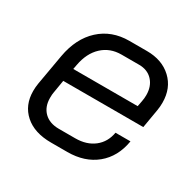

<svg xmlns="http://www.w3.org/2000/svg" viewBox="-119 -638 790 777"><g transform="rotate(30 276.0 -249.5)"><path d="M40 -137Q40 -155 43 -173L68 -316Q84 -406 139 -456.5Q194 -507 276 -507H358Q429 -507 473 -466Q517 -425 517 -357Q517 -339 514 -321L499 -233H125L115 -173Q113 -164 113 -147Q113 -105 138 -80.5Q163 -56 207 -56H283Q336 -56 370.5 -83Q405 -110 413 -157H483Q470 -79 417 -35.5Q364 8 283 8H207Q129 8 84.5 -31.5Q40 -71 40 -137ZM437 -295 442 -321Q445 -336 445 -351Q445 -392 421.5 -417.5Q398 -443 358 -443H276Q223 -443 187 -409.5Q151 -376 140 -316L136 -295Z"/></g></svg>

Font: Bai Jamjuree
Style: Italic
Weight: 400
Italic angle: -10°
Version: Version 1.000; ttfautohint (v1.6)